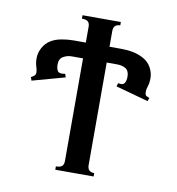

<svg xmlns="http://www.w3.org/2000/svg" viewBox="-66 -595 605 655"><g transform="rotate(10 236.5 -267.5)"><path d="M168 -11.7Q183.6 -11.7 189.5 -17.6Q195.3 -23.4 195.3 -35.2V-390.6H156.2Q140.6 -390.6 127 -382.8Q113.3 -375 113.3 -355.5Q113.3 -339.8 119.1 -332Q125 -324.2 144.5 -328.1L148.4 -316.4L35.2 -285.2L31.2 -296.9Q39.1 -300.8 43 -304.7Q46.9 -308.6 46.9 -316.4Q46.9 -324.2 43 -335.9Q39.1 -347.7 39.1 -363.3Q39.1 -382.8 48.8 -400.4Q58.6 -418 74.2 -427.7Q89.8 -437.5 111.3 -441.4Q132.8 -445.3 152.3 -445.3H195.3V-500Q195.3 -511.7 189.5 -517.6Q183.6 -523.4 168 -523.4V-535.2H300.8V-523.4Q289.1 -523.4 283.2 -517.6Q277.3 -511.7 277.3 -500V-445.3H316.4Q339.8 -445.3 359.4 -441.4Q378.9 -437.5 396.5 -427.7Q414.1 -418 423.8 -400.4Q433.6 -382.8 433.6 -363.3Q433.6 -347.7 429.7 -335.9Q425.8 -324.2 425.8 -316.4Q425.8 -308.6 427.7 -304.7Q429.7 -300.8 441.4 -296.9L437.5 -285.2L324.2 -316.4L328.1 -328.1Q343.8 -324.2 349.6 -332Q355.5 -339.8 355.5 -355.5Q355.5 -375 343.8 -382.8Q332 -390.6 312.5 -390.6H277.3V-35.2Q277.3 -23.4 283.2 -17.6Q289.1 -11.7 300.8 -11.7V0H168Z"/></g></svg>

Font: 和音 by 宁静之雨，公众号njzyshare
Style: Regular
Weight: 400
Designer: Steve Matteson
Foundry: Ascender Corporation
Version: Version 6.00;June 8, 2018;FontCreator 11.0.0.2388 32-bit